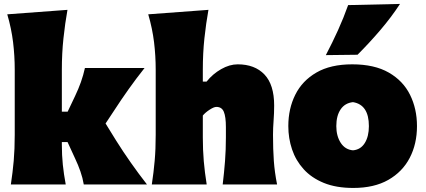

<svg xmlns="http://www.w3.org/2000/svg" viewBox="-20 -929 2145 967"><path d="M34.7 0Q43.9 -61 49.1 -119.1Q54.2 -177.2 54.2 -250.5V-577.6Q54.2 -647.5 45.9 -716.1Q37.6 -784.7 16.6 -856.9L319.8 -879.4Q307.6 -811.5 299.6 -736.1Q291.5 -660.6 291.5 -577.6V-366.7H320.8L357.9 -444.8Q375 -480.5 387.5 -515.6Q399.9 -550.8 407.7 -586.4H708Q665 -532.2 627.4 -479.2Q589.8 -426.3 554.7 -372.1L511.7 -307.1L565.4 -220.2Q600.1 -165 638.7 -110.1Q677.2 -55.2 720.2 0H401.9Q396.5 -32.7 385 -65.7Q373.5 -98.6 358.4 -130.4L320.3 -213.4H291.5V-200.7Q291.5 -147.5 296.4 -99.6Q301.3 -51.8 311 0Z M744.6 0Q753.9 -61 759 -119.1Q764.2 -177.2 764.2 -250.5V-577.6Q764.2 -647.5 755.9 -716.1Q747.6 -784.7 726.6 -856.9L1029.8 -879.4Q1017.6 -811.5 1009.5 -736.1Q1001.5 -660.6 1001.5 -577.6V-518.1H1020.5Q1051.3 -556.6 1093.8 -580.8Q1136.2 -605 1177.2 -605Q1263.2 -605 1312 -553.7Q1360.8 -502.4 1360.8 -397.5Q1360.8 -358.9 1357.9 -321.3Q1355 -283.7 1355 -250.5Q1355 -177.2 1359.1 -119.1Q1363.3 -61 1375.5 0H1101.6Q1108.9 -61 1113.3 -117.4Q1117.7 -173.8 1117.7 -236.8V-288.6Q1117.7 -340.8 1107.4 -365.7Q1097.2 -390.6 1069.8 -390.6Q1057.6 -390.6 1036.1 -376.7Q1014.6 -362.8 1001.5 -347.2V-236.8Q1001.5 -173.8 1006.3 -117.4Q1011.2 -61 1021 0Z M1759.3 17.6Q1672.9 17.6 1610.8 -7.8Q1548.8 -33.2 1509.3 -76.9Q1469.7 -120.6 1450.9 -176.5Q1432.1 -232.4 1432.1 -293.9Q1432.1 -381.8 1467.3 -452.1Q1502.4 -522.5 1573.7 -563.7Q1645 -605 1753.9 -605Q1865.7 -605 1938 -563.5Q2010.3 -522 2045.2 -451.4Q2080.1 -380.9 2080.1 -293.9Q2080.1 -204.1 2043.5 -133.8Q2006.8 -63.5 1935.5 -22.9Q1864.3 17.6 1759.3 17.6ZM1757.8 -171.9Q1796.4 -175.3 1817.1 -208.5Q1837.9 -241.7 1837.9 -293.9Q1837.9 -401.4 1757.8 -414.6Q1717.3 -410.2 1695.6 -378.2Q1673.8 -346.2 1673.8 -293.9Q1673.8 -244.1 1696 -209.7Q1718.3 -175.3 1757.8 -171.9ZM1621.1 -651.4Q1654.3 -714.8 1682.6 -777.3Q1710.9 -839.8 1733.4 -903.3L1994.6 -909.2Q1951.2 -842.8 1896.5 -778.6Q1841.8 -714.4 1780.8 -653.3Z"/></svg>

Font: Pinar DS1 Black
Style: Regular
Weight: 900
Designer: Amin Abedi
Version: Version 3.000